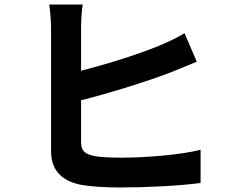

<svg xmlns="http://www.w3.org/2000/svg" viewBox="-20 -808 1040 850"><path d="M346 -788H198C202 -763 206 -713 206 -684C206 -621 206 -254 206 -139C206 -52 256 -5 343 11C386 18 446 22 511 22C622 22 773 15 868 2V-145C785 -123 624 -110 519 -110C474 -110 433 -112 404 -116C359 -125 339 -136 339 -179V-364C469 -397 633 -448 734 -487C768 -500 813 -519 851 -535L797 -661C758 -638 724 -622 688 -607C599 -570 458 -525 339 -495V-684C339 -712 341 -757 346 -788Z"/></svg>

Font: Noto Sans TC
Style: Bold
Weight: 700
Designer: Ryoko NISHIZUKA 西塚涼子 (kana, bopomofo & ideographs); Paul D. Hunt (Latin, Greek & Cyrillic); Sandoll Communications 산돌커뮤니
Foundry: Adobe
Version: Version 2.004;hotconv 1.0.118;makeotfexe 2.5.65603